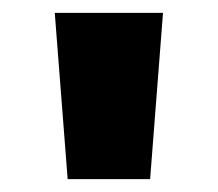

<svg xmlns="http://www.w3.org/2000/svg" viewBox="-20 -978 338 298"><path d="M85 -700 65 -958H233L213 -700Z"/></svg>

Font: Noto Sans Khmer UI Black
Style: Regular
Weight: 900
Designer: Danh Hong and the Monotype Design Team
Foundry: Monotype Imaging Inc.
Version: Version 2.002; ttfautohint (v1.8.4.7-5d5b)